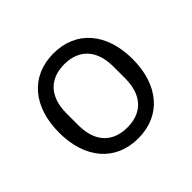

<svg xmlns="http://www.w3.org/2000/svg" viewBox="-131 -689 863 863"><g transform="rotate(-45 300.0 -258.0)"><path d="M300.1 12.1C445 12.1 534.1 -94.1 534.1 -258.2C534.1 -421.9 445 -528.1 300.1 -528.1C154.8 -528.1 66.1 -421.9 66.1 -258.2C66.1 -94.1 154.8 12.1 300.1 12.1ZM150.9 -220.9V-295.1C150.9 -405.9 210.9 -459.2 300.1 -459.2C388.8 -459.2 448.9 -405.9 448.9 -295.1V-220.9C448.9 -110.1 388.8 -57.2 300.1 -57.2C210.9 -57.2 150.9 -110.1 150.9 -220.9Z"/></g></svg>

Font: Margiela Mono
Style: Regular
Weight: 400
Designer: Mike Abbink, Paul van der Laan, Pieter van Rosmalen
Foundry: Bold Monday
Version: Version 2.003 2021